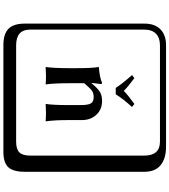

<svg xmlns="http://www.w3.org/2000/svg" viewBox="47 -841 1006 1140"><g transform="rotate(90 550.0 -271.0)"><path d="M540 -455.1H502Q481 -489.3 425.8 -551.8L443.8 -565.9Q490.7 -531.7 520 -502.9Q543 -526.9 597.2 -565.9L615.2 -551.8Q563 -494.1 540 -455.1ZM692.9 -180.2Q692.9 -91.3 700.2 -41L699.2 -39.1Q674.3 -41 647.9 -41Q647.9 -41 598.1 -39.1L597.2 -41Q604 -82 604 -180.2V-246.1Q604 -289.1 594.5 -306.6Q585 -324.2 557.1 -324.2Q533.2 -324.2 518.6 -313.7Q503.9 -303.2 474.1 -268.1V-180.2Q474.1 -91.3 481 -41L480 -39.1Q455.1 -41 430.2 -41L377.9 -39.1V-41Q384.8 -88.9 384.8 -180.2V-221.2Q384.8 -316.4 377.9 -353L378.9 -355Q436 -358.9 472.2 -374Q479 -374 479 -366.2L472.2 -312H474.1Q508.3 -352.1 528.6 -363Q548.8 -374 580.1 -374Q629.9 -374 661.4 -340.1Q692.9 -306.2 692.9 -254.9ZM249 -717.8Q204.1 -717.8 179.9 -693.8Q155.8 -669.9 155.8 -625V53.2Q155.8 136.2 249 136.2H820.8Q865.7 136.2 884.8 117.2Q903.8 98.1 903.8 53.2V-625Q903.8 -717.8 820.8 -717.8ZM1000 84Q1000 152.8 973.4 182.4Q946.8 211.9 880.9 211.9H249Q181.2 211.9 150.6 181.4Q120.1 150.9 120.1 84V-625Q120.1 -687 154.1 -720.5Q188 -753.9 249 -753.9H851.1Q920.9 -753.9 960.4 -721.9Q1000 -689.9 1000 -625Z"/></g></svg>

Font: Linux Biolinum Keyboard O
Style: Regular
Weight: 700
Designer: Philipp H. Poll
Foundry: Philipp H. Poll
Version: Version 0.6.1